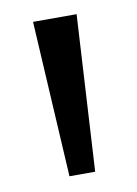

<svg xmlns="http://www.w3.org/2000/svg" viewBox="-53 -846 309 434"><g transform="rotate(-10 102.0 -629.0)"><path d="M72.5 -450 52 -808H152L131.5 -450Z"/></g></svg>

Font: Encode Sans Semi Condensed Medium
Style: Regular
Weight: 500
Width: 4
Designer: Multiple Designers
Foundry: Impallari Type
Version: Version 3.000; ttfautohint (v1.8.3) -l 8 -r 50 -G 200 -x 14 